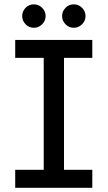

<svg xmlns="http://www.w3.org/2000/svg" viewBox="-20 -889 509 909"><path d="M52 0V-85H187V-615H52V-700H417V-615H283V-85H417V0ZM329.5 -757.5Q306.2 -757.5 290.1 -774.1Q274 -790.6 274 -813Q274 -835.4 290.1 -852Q306.2 -868.5 329.5 -868.5Q351.9 -868.5 368.5 -852Q385 -835.4 385 -813Q385 -790.6 368.5 -774.1Q351.9 -757.5 329.5 -757.5ZM140.5 -757.5Q117.2 -757.5 101.1 -774.1Q85 -790.6 85 -813Q85 -835.4 101.1 -852Q117.2 -868.5 140.5 -868.5Q162.9 -868.5 179.5 -852Q196 -835.4 196 -813Q196 -790.6 179.5 -774.1Q162.9 -757.5 140.5 -757.5Z"/></svg>

Font: MuseoModerno
Style: Regular
Weight: 400
Designer: Pablo Cosgaya, Héctor Gatti, Marcela Romero, and the Authors of The MuseoModerno Project.
Foundry: Omnibus-Type Team
Version: Version 1.001